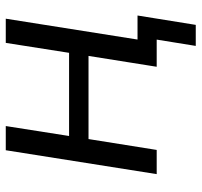

<svg xmlns="http://www.w3.org/2000/svg" viewBox="-36 -506 672 639"><g transform="rotate(-90 299.5 -186.0)"><path d="M466.7 130 487.7 0H401.6L411.8 -63.8H567.9L536.7 130ZM40 0 119.5 -502.3H200L166.9 -291.6H443.7L476.8 -502.3H557.3L477.8 0H397.3L433.4 -226.9H156.7L120.5 0Z"/></g></svg>

Font: Mulish ExtraLight
Style: Italic
Weight: 200
Italic angle: -9°
Designer: Vernon Adams
Foundry: Vernon Adams
Version: Version 3.603